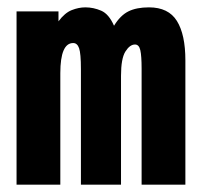

<svg xmlns="http://www.w3.org/2000/svg" viewBox="-20 -502 540 522"><path d="M25 0V-471H139V-444Q156 -467 175 -474.5Q194 -482 212 -482Q234 -482 255 -473Q276 -464 290 -432Q307 -460 329 -471Q351 -482 385 -482Q438 -482 461 -445Q484 -408 484 -338V0H365V-315Q365 -350 361.5 -365.5Q358 -381 347 -381Q333 -381 321 -362Q309 -343 309 -296V0H200V-314Q200 -357 195 -371Q190 -385 179 -385Q144 -385 144 -303V0Z"/></svg>

Font: Inconsolata Black
Style: Regular
Weight: 900
Monospace: yes
Designer: Raph Levien, Cyreal, Brenton Simpson
Foundry: Raph Levien, Cyreal, Google
Version: Version 3.001; ttfautohint (v1.8.2.53-6de2)